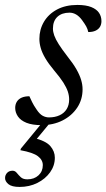

<svg xmlns="http://www.w3.org/2000/svg" viewBox="-64 -484 420 758"><path d="M13.5 254Q-17.5 254 -30.8 243Q-44 232 -44 219Q-44 207 -36 198.5Q-28 190 -14.5 190Q-4.5 190 2.2 198.5Q9 207 18 215.5Q27 224 44 224Q71 224 88 208.2Q105 192.5 105 168Q105 147.5 85.8 132.8Q66.5 118 16.5 109L18.5 102.5L106.5 -4.5H138L52.5 99L67.5 60Q117 72 134.8 92.8Q152.5 113.5 152.5 138.5Q152.5 170 133.8 196.2Q115 222.5 83.5 238.2Q52 254 13.5 254ZM52 -104Q57 -93 62.8 -81Q68.5 -69 80.5 -51.5Q92.5 -33.5 104.5 -27Q116.5 -20.5 129.5 -20.5Q153 -20.5 171 -28.8Q189 -37 199 -53Q209 -69 209 -91.5Q209 -106.5 203.8 -122.5Q198.5 -138.5 185.8 -158.5Q173 -178.5 150 -205.5Q127.5 -232.5 114.8 -254.2Q102 -276 96.8 -294.5Q91.5 -313 91.5 -330.5Q91.5 -367.5 109.5 -398Q127.5 -428.5 161.2 -446.5Q195 -464.5 241.5 -464.5Q275.5 -464.5 296.5 -456Q317.5 -447.5 327 -433.2Q336.5 -419 336.5 -400.5Q336.5 -388 330.8 -378.2Q325 -368.5 313.5 -363Q302 -357.5 284.5 -357.5Q282 -369.5 276.5 -379.5Q271 -389.5 260 -404.5Q249 -419.5 236.5 -426.8Q224 -434 210.5 -434Q180 -434 162.5 -417.5Q145 -401 145 -371Q145 -358.5 150.2 -343.8Q155.5 -329 168 -309.2Q180.5 -289.5 202.5 -261Q224.5 -233.5 237.5 -210.8Q250.5 -188 256.2 -168.8Q262 -149.5 262 -131.5Q262 -91 240.8 -59Q219.5 -27 183 -8.5Q146.5 10 100 10Q63.5 10 40.5 0.8Q17.5 -8.5 6.8 -24.2Q-4 -40 -4 -58Q-4 -72 2.5 -82.5Q9 -93 21.5 -98.5Q34 -104 52 -104Z"/></svg>

Font: Newsreader 36pt
Style: Italic
Weight: 400
Italic angle: -17°
Designer: Hugues Gentile
Foundry: Production Type
Version: Version 1.003